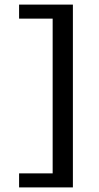

<svg xmlns="http://www.w3.org/2000/svg" viewBox="-20 -765 430 835"><path d="M63 -11H209V-684H63V-745H297V50H63Z"/></svg>

Font: Narnoor
Style: Bold
Weight: 700
Designer: S. Sridhar Murthy
Foundry: SIL International
Version: Version 3.000